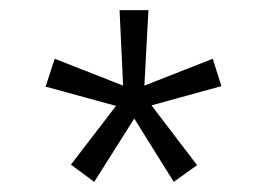

<svg xmlns="http://www.w3.org/2000/svg" viewBox="-20 -742 528 379"><path d="M70 -571 88 -626 223 -573 216 -722H273L265 -573L400 -626L417 -572L279 -534L369 -416L323 -383L245 -508L166 -383L120 -417L209 -533Z"/></svg>

Font: Mozilla Text ExtraLight
Style: Regular
Weight: 200
Designer: Studio DRAMA
Foundry: Studio DRAMA
Version: Version 1.000